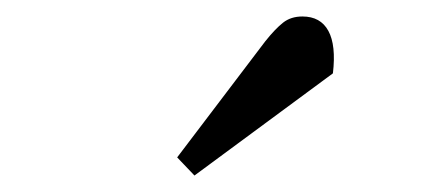

<svg xmlns="http://www.w3.org/2000/svg" viewBox="-20 -793 542 233"><path d="M302 -743Q314 -758 323.5 -765.5Q333 -773 347 -773Q369 -773 378.5 -755.5Q388 -738 384 -704L216 -580L195 -602Z"/></svg>

Font: Literata 18pt
Style: Italic
Weight: 400
Italic angle: -2°
Designer: Latin by Veronika Burian and Jose Scaglione. Greek by Irene Vlachou. Cyrillic by Vera Evstafieva
Foundry: TypeTogether
Version: Version 3.103;gftools[0.9.29]